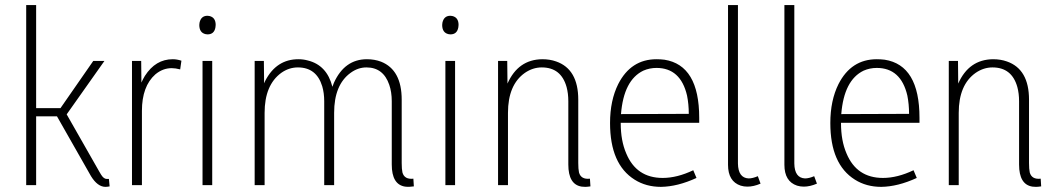

<svg xmlns="http://www.w3.org/2000/svg" viewBox="-20 -728 4149 755"><path d="M393.6 6.8Q402.3 6.8 411.1 4.9L408.2 -24.4H399.4Q387.7 -24.4 377 -42Q374 -46.9 370.1 -53.7L242.2 -278.3L390.6 -488.3H346.7L217.8 -302.7H122.1V-708H83V0H122.1V-270.5H204.1L337.9 -35.2Q363.3 5.9 393.6 6.8Z M538.1 0V-292Q538.1 -388.7 590.8 -435.5Q620.1 -460 655.3 -460Q669.9 -460 688.5 -455.1L693.4 -489.3Q675.8 -495.1 659.2 -495.1Q591.8 -495.1 549.8 -429.7Q542 -417 536.1 -403.3L535.2 -488.3H499V0Z M814.5 0V-488.3H776.4V0ZM828.1 -629.9Q828.1 -659.2 803.7 -665Q799.8 -666 795.9 -666Q770.5 -666 764.6 -638.7Q763.7 -633.8 763.7 -629.9Q763.7 -599.6 788.1 -593.8Q792 -592.8 795.9 -592.8Q822.3 -592.8 827.1 -620.1Q828.1 -626 828.1 -629.9Z M1559.6 -335.9Q1559.6 -453.1 1478.5 -485.4Q1453.1 -495.1 1422.9 -495.1Q1335 -495.1 1293 -402.3Q1290 -394.5 1287.1 -386.7Q1265.6 -471.7 1190.4 -490.2Q1172.9 -495.1 1153.3 -495.1Q1067.4 -495.1 1023.4 -411.1Q1020.5 -405.3 1018.6 -400.4L1017.6 -488.3H981.4V0H1020.5V-284.2Q1020.5 -393.6 1085.9 -441.4Q1116.2 -462.9 1151.4 -462.9Q1224.6 -462.9 1247.1 -388.7Q1254.9 -362.3 1254.9 -330.1V0H1293.9V-284.2Q1293.9 -394.5 1358.4 -441.4Q1387.7 -462.9 1420.9 -462.9Q1487.3 -462.9 1510.7 -394.5Q1520.5 -366.2 1520.5 -330.1V-81.1Q1520.5 -2 1573.2 5.9Q1588.9 7.8 1607.4 4.9L1605.5 -25.4Q1570.3 -21.5 1562.5 -49.8Q1559.6 -63.5 1559.6 -86.9Z M1769.5 0V-488.3H1731.4V0ZM1783.2 -629.9Q1783.2 -659.2 1758.8 -665Q1754.9 -666 1751 -666Q1725.6 -666 1719.7 -638.7Q1718.8 -633.8 1718.8 -629.9Q1718.8 -599.6 1743.2 -593.8Q1747.1 -592.8 1751 -592.8Q1777.3 -592.8 1782.2 -620.1Q1783.2 -626 1783.2 -629.9Z M2299.8 -25.4Q2264.6 -21.5 2256.8 -49.8Q2253.9 -63.5 2253.9 -86.9V-335.9Q2253.9 -456.1 2167 -486.3Q2142.6 -495.1 2112.3 -495.1Q2017.6 -494.1 1975.6 -399.4L1974.6 -488.3H1938.5V0H1977.5V-284.2Q1977.5 -394.5 2043.9 -441.4Q2075.2 -462.9 2110.4 -462.9Q2186.5 -462.9 2208 -385.7Q2214.8 -360.4 2214.8 -330.1V-81.1Q2214.8 -2 2267.6 5.9Q2274.4 6.8 2281.2 6.8Q2289.1 6.8 2301.8 4.9Z M2718.8 -28.3 2706.1 -58.6Q2642.6 -28.3 2585.9 -28.3Q2482.4 -28.3 2442.4 -125Q2420.9 -174.8 2420.9 -243.2V-245.1H2729.5V-264.6Q2729.5 -471.7 2592.8 -493.2Q2577.1 -495.1 2561.5 -495.1Q2460.9 -495.1 2411.1 -397.5Q2378.9 -333 2378.9 -244.1Q2378.9 -82 2475.6 -21.5Q2520.5 6.8 2579.1 6.8Q2644.5 5.9 2718.8 -28.3ZM2561.5 -460.9Q2656.2 -460.9 2681.6 -352.5Q2688.5 -318.4 2688.5 -280.3L2421.9 -279.3Q2432.6 -413.1 2509.8 -450.2Q2534.2 -460.9 2561.5 -460.9Z M2918.9 5.9Q2943.4 5.9 2970.7 -5.9L2960 -35.2Q2939.5 -26.4 2923.8 -26.4Q2882.8 -28.3 2881.8 -85V-708H2842.8V-80.1Q2842.8 -14.6 2892.6 2Q2905.3 5.9 2918.9 5.9Z M3140.6 5.9Q3165 5.9 3192.4 -5.9L3181.6 -35.2Q3161.1 -26.4 3145.5 -26.4Q3104.5 -28.3 3103.5 -85V-708H3064.5V-80.1Q3064.5 -14.6 3114.3 2Q3127 5.9 3140.6 5.9Z M3585 -28.3 3572.3 -58.6Q3508.8 -28.3 3452.1 -28.3Q3348.6 -28.3 3308.6 -125Q3287.1 -174.8 3287.1 -243.2V-245.1H3595.7V-264.6Q3595.7 -471.7 3459 -493.2Q3443.4 -495.1 3427.7 -495.1Q3327.1 -495.1 3277.3 -397.5Q3245.1 -333 3245.1 -244.1Q3245.1 -82 3341.8 -21.5Q3386.7 6.8 3445.3 6.8Q3510.7 5.9 3585 -28.3ZM3427.7 -460.9Q3522.5 -460.9 3547.9 -352.5Q3554.7 -318.4 3554.7 -280.3L3288.1 -279.3Q3298.8 -413.1 3376 -450.2Q3400.4 -460.9 3427.7 -460.9Z M4072.3 -25.4Q4037.1 -21.5 4029.3 -49.8Q4026.4 -63.5 4026.4 -86.9V-335.9Q4026.4 -456.1 3939.5 -486.3Q3915 -495.1 3884.8 -495.1Q3790 -494.1 3748 -399.4L3747.1 -488.3H3710.9V0H3750V-284.2Q3750 -394.5 3816.4 -441.4Q3847.7 -462.9 3882.8 -462.9Q3959 -462.9 3980.5 -385.7Q3987.3 -360.4 3987.3 -330.1V-81.1Q3987.3 -2 4040 5.9Q4046.9 6.8 4053.7 6.8Q4061.5 6.8 4074.2 4.9Z"/></svg>

Font: Yaldevi Colombo ExtraLight
Style: Regular
Weight: 275
Designer: Sol Matas, Denzil Rajitha, Kosala Senevirathne and Pathum Egodawatta
Foundry: Mooniak
Version: Version 1.020 ; ttfautohint (v1.6)